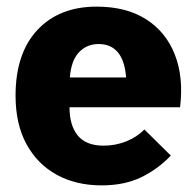

<svg xmlns="http://www.w3.org/2000/svg" viewBox="-20 -540 590 580"><path d="M287 20Q210 20 151.5 -12Q93 -44 60 -104.5Q27 -165 27 -251Q27 -379 93 -449.5Q159 -520 272 -520Q361 -520 421 -482Q481 -444 508 -375.5Q535 -307 524 -216H190Q190 -161 215 -130.5Q240 -100 293 -100Q329 -100 361.5 -113Q394 -126 416 -149L496 -70Q457 -29 406.5 -4.5Q356 20 287 20ZM191 -306H361Q357 -357 336 -382Q315 -407 278 -407Q242 -407 218.5 -382Q195 -357 191 -306Z"/></svg>

Font: Moderustic
Style: Bold
Weight: 700
Designer: Tural Alisoy
Foundry: TAFT Foundry
Version: Version 2.120